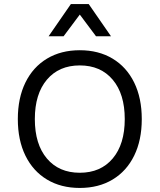

<svg xmlns="http://www.w3.org/2000/svg" viewBox="-20 -918 788 948"><path d="M68 0ZM680 -330Q680 -226 642.5 -149.5Q605 -73 536 -31.5Q467 10 374 10Q281 10 212 -31.5Q143 -73 105.5 -149.5Q68 -226 68 -330Q68 -434 105.5 -510.5Q143 -587 212 -628.5Q281 -670 374 -670Q467 -670 536 -628.5Q605 -587 642.5 -510.5Q680 -434 680 -330ZM152 -330Q152 -206 211.5 -135.5Q271 -65 374 -65Q477 -65 536.5 -135.5Q596 -206 596 -330Q596 -454 536.5 -524.5Q477 -595 374 -595Q271 -595 211.5 -524.5Q152 -454 152 -330ZM454 -739 374 -846 294 -739H220L330 -898H418L528 -739Z"/></svg>

Font: Work Sans
Style: Regular
Weight: 400
Designer: Wei Huang
Foundry: Wei Huang
Version: Version 1.500; ttfautohint (v1.6)